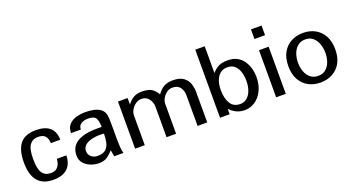

<svg xmlns="http://www.w3.org/2000/svg" viewBox="-46 -1140 3049 1664"><g transform="rotate(-20 1478.5 -308.0)"><path d="M234.4 11.7Q43 11.7 43 -215.8Q43 -330.1 88.4 -387.7Q133.8 -445.3 235.4 -445.3Q321.3 -445.3 364.3 -406.2Q407.2 -367.2 407.2 -294.9Q385.7 -294.9 363.8 -294.9Q341.8 -294.9 320.3 -294.9Q319.3 -337.9 298.8 -360.8Q278.3 -383.8 232.4 -383.8Q183.6 -383.8 156.2 -347.2Q128.9 -310.5 128.9 -216.8Q128.9 -125 154.8 -87.9Q180.7 -50.8 233.4 -50.8Q268.6 -50.8 287.6 -66.9Q306.6 -83 314.5 -106Q322.3 -128.9 322.3 -149.4Q344.7 -149.4 366.7 -149.4Q388.7 -149.4 410.2 -149.4Q410.2 -105.5 393.1 -68.8Q376 -32.2 337.4 -10.3Q298.8 11.7 234.4 11.7Z M781.2 -214.8Q781.2 -170.9 772.9 -133.8Q764.6 -96.7 739.7 -74.2Q714.8 -51.8 664.1 -51.8Q630.9 -51.8 606.9 -71.8Q583 -91.8 583 -125Q583 -152.3 598.1 -169.9Q613.3 -187.5 637.2 -197.8Q661.1 -208 688 -212.4Q714.8 -216.8 738.3 -216.8Q748 -216.8 760.7 -216.3Q773.4 -215.8 781.2 -214.8ZM882.8 0Q875 -20.5 872.6 -58.6Q870.1 -96.7 870.1 -130.9V-261.7Q870.1 -292 868.7 -322.8Q867.2 -353.5 861.3 -369.1Q849.6 -401.4 820.8 -418Q792 -434.6 757.3 -439.9Q722.7 -445.3 692.4 -445.3Q645.5 -445.3 605 -433.1Q564.5 -420.9 539.6 -393.1Q514.6 -365.2 514.6 -316.4H604.5Q605.5 -353.5 632.3 -369.1Q659.2 -384.8 693.4 -384.8Q750 -384.8 766.1 -357.9Q782.2 -331.1 782.2 -276.4H721.7Q683.6 -276.4 643.6 -269Q603.5 -261.7 568.8 -244.6Q534.2 -227.5 513.2 -196.3Q492.2 -165 492.2 -116.2Q492.2 -74.2 517.1 -45.9Q542 -17.6 579.6 -2.9Q617.2 11.7 655.3 11.7Q697.3 11.7 725.6 -5.4Q753.9 -22.5 787.1 -59.6Q789.1 -44.9 792 -29.8Q794.9 -14.6 797.9 0Z M1655.3 0V-282.2Q1655.3 -320.3 1642.6 -357.9Q1629.9 -395.5 1595.7 -420.4Q1561.5 -445.3 1496.1 -445.3Q1453.1 -445.3 1418.9 -428.2Q1384.8 -411.1 1354.5 -368.2Q1331.1 -409.2 1300.3 -427.2Q1269.5 -445.3 1210 -445.3Q1167 -445.3 1135.3 -426.8Q1103.5 -408.2 1079.1 -375V-434.6H990.2V0H1079.1V-274.4Q1079.1 -297.9 1093.3 -323.7Q1107.4 -349.6 1132.3 -368.2Q1157.2 -386.7 1189.5 -386.7Q1231.4 -386.7 1255.9 -354Q1280.3 -321.3 1280.3 -280.3V0H1368.2V-275.4Q1368.2 -299.8 1382.3 -325.7Q1396.5 -351.6 1420.4 -369.1Q1444.3 -386.7 1474.6 -386.7Q1520.5 -386.7 1543.5 -356.9Q1566.4 -327.1 1566.4 -280.3V0Z M2097.7 -222.7Q2097.7 -146.5 2065.4 -99.1Q2033.2 -51.8 1979.5 -51.8Q1918.9 -51.8 1890.1 -99.1Q1861.3 -146.5 1861.3 -223.6Q1861.3 -268.6 1874 -306.2Q1886.7 -343.8 1913.1 -366.7Q1939.5 -389.6 1980.5 -389.6Q2024.4 -389.6 2050.3 -364.7Q2076.2 -339.8 2086.9 -301.8Q2097.7 -263.7 2097.7 -222.7ZM2191.4 -229.5Q2191.4 -260.7 2182.1 -297.9Q2172.9 -335 2151.9 -368.7Q2130.9 -402.3 2094.7 -423.8Q2058.6 -445.3 2003.9 -445.3Q1944.3 -445.3 1911.1 -424.3Q1877.9 -403.3 1860.4 -379.9V-627.9H1773.4V0H1862.3V-50.8Q1883.8 -25.4 1918.9 -6.8Q1954.1 11.7 2002 11.7Q2050.8 11.7 2093.8 -16.6Q2136.7 -44.9 2164.1 -98.6Q2191.4 -152.3 2191.4 -229.5Z M2379.9 0V-434.6H2291V0ZM2384.8 -539.1V-627.9H2287.1V-539.1Z M2824.2 -216.8Q2824.2 -172.9 2810.5 -134.8Q2796.9 -96.7 2769 -73.2Q2741.2 -49.8 2699.2 -49.8Q2655.3 -49.8 2627 -73.7Q2598.6 -97.7 2585 -135.7Q2571.3 -173.8 2571.3 -216.8Q2571.3 -259.8 2585 -298.3Q2598.6 -336.9 2627 -361.3Q2655.3 -385.7 2699.2 -385.7Q2741.2 -385.7 2769 -361.8Q2796.9 -337.9 2810.5 -299.3Q2824.2 -260.7 2824.2 -216.8ZM2915 -216.8Q2915 -291 2886.2 -342.3Q2857.4 -393.6 2808.6 -419.4Q2759.8 -445.3 2699.2 -445.3Q2637.7 -445.3 2588.9 -419.4Q2540 -393.6 2511.2 -342.8Q2482.4 -292 2482.4 -216.8Q2482.4 -142.6 2510.7 -91.8Q2539.1 -41 2587.9 -14.6Q2636.7 11.7 2699.2 11.7Q2758.8 11.7 2808.1 -14.2Q2857.4 -40 2886.2 -90.8Q2915 -141.6 2915 -216.8Z"/></g></svg>

Font: Namkio Khamti Book
Style: Regular
Weight: 500
Designer: Debbi Hosken
Foundry: SIL International
Version: Version 3.917